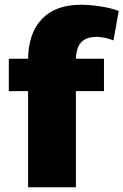

<svg xmlns="http://www.w3.org/2000/svg" viewBox="-20 -787 519 807"><path d="M98 -533Q98 -646 155.5 -706.5Q213 -767 319 -767Q359 -767 403.5 -760Q448 -753 479 -741L457 -617Q440 -624 421.5 -628Q403 -632 386 -632Q341 -632 320 -608Q299 -584 299 -533V0H98ZM17 -540H417V-404H17Z"/></svg>

Font: Pathway Extreme 28pt ExtraBold
Style: Regular
Weight: 800
Designer: Eduardo Rodriguez Tunni
Foundry: Eduardo Rodriguez Tunni
Version: Version 1.001;gftools[0.9.26]